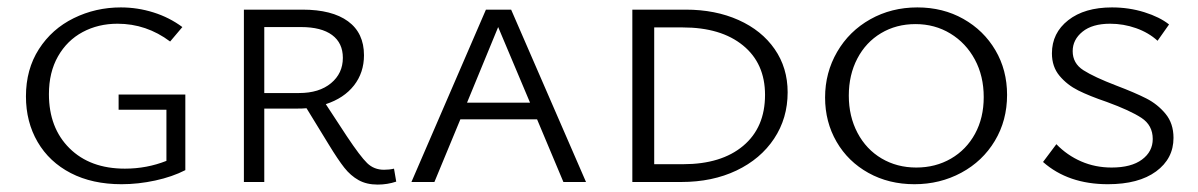

<svg xmlns="http://www.w3.org/2000/svg" viewBox="-20 -491 3233 518"><path d="M480 -236V-32Q445 -14 399 -4Q353 6 308 6Q229 6 171 -24Q113 -54 81.5 -108Q50 -162 50 -231Q50 -304 85 -358.5Q120 -413 179 -442Q238 -471 306 -471Q351 -471 394 -457.5Q437 -444 472 -418L439 -379Q375 -427 297 -427Q245 -427 203 -404.5Q161 -382 136.5 -339Q112 -296 112 -237Q112 -146 167.5 -91Q223 -36 317 -36Q376 -36 429 -57V-195H300V-236Z M1049 -1Q1025 7 999 7Q969 7 947.5 -5Q926 -17 909 -38.5Q892 -60 867 -101L807 -199Q797 -198 778 -198H693V0H638V-465H796Q876 -465 919 -433.5Q962 -402 962 -342Q962 -295 935 -260.5Q908 -226 859 -210L916 -123Q952 -69 970.5 -51Q989 -33 1016 -33Q1031 -33 1043 -36ZM787 -240Q841 -240 873 -266.5Q905 -293 905 -335Q905 -375 876 -396.5Q847 -418 792 -418H693V-240Z M1429 -169H1222L1152 0H1090L1291 -465H1359L1561 0H1500ZM1410 -214 1324 -418 1240 -214Z M1686 0V-465H1830Q1910 -465 1972.5 -437Q2035 -409 2070 -358.5Q2105 -308 2105 -242Q2105 -172 2068.5 -117Q2032 -62 1967 -31Q1902 0 1818 0ZM1822 -417H1745V-48H1823Q1926 -48 1985 -97.5Q2044 -147 2044 -235Q2044 -320 1984.5 -368.5Q1925 -417 1822 -417Z M2206 -228Q2206 -295 2238.5 -351Q2271 -407 2328 -439Q2385 -471 2455 -471Q2524 -471 2579 -440Q2634 -409 2665.5 -355.5Q2697 -302 2697 -235Q2697 -166 2664 -111Q2631 -56 2573.5 -25Q2516 6 2447 6Q2378 6 2323 -24.5Q2268 -55 2237 -108.5Q2206 -162 2206 -228ZM2634 -229Q2634 -286 2610 -330.5Q2586 -375 2544 -400.5Q2502 -426 2450 -426Q2398 -426 2357 -401.5Q2316 -377 2293 -333Q2270 -289 2270 -233Q2270 -177 2293.5 -132.5Q2317 -88 2358.5 -63.5Q2400 -39 2452 -39Q2504 -39 2545.5 -63Q2587 -87 2610.5 -130Q2634 -173 2634 -229Z M2966 -216Q2919 -232 2889 -247Q2859 -262 2838.5 -286.5Q2818 -311 2818 -347Q2818 -402 2862 -436.5Q2906 -471 2980 -471Q3026 -471 3067.5 -458Q3109 -445 3134 -425L3103 -381Q3079 -403 3045 -415Q3011 -427 2975 -427Q2927 -427 2900.5 -405.5Q2874 -384 2874 -353Q2874 -320 2903 -301.5Q2932 -283 2992 -260Q3042 -241 3072.5 -225.5Q3103 -210 3124.5 -184Q3146 -158 3146 -119Q3146 -63 3099 -28.5Q3052 6 2969 6Q2862 6 2794 -54L2830 -102Q2859 -72 2897 -55.5Q2935 -39 2979 -39Q3032 -39 3061 -60.5Q3090 -82 3090 -116Q3090 -153 3059.5 -173Q3029 -193 2966 -216Z"/></svg>

Font: Ysabeau SC Semilight
Style: Regular
Weight: 300
Designer: Christian Thalmann (Catharsis Fonts)
Version: Version 0.003